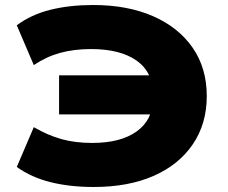

<svg xmlns="http://www.w3.org/2000/svg" viewBox="-20 -736 912 767"><path d="M354 11Q260 11 183 -8Q106 -27 47 -69L115 -228Q172 -195 226.5 -180Q281 -165 348 -165Q462 -165 526 -211Q590 -257 591 -340L609 -279H216V-435H611L592 -356Q591 -448 525.5 -494Q460 -540 344 -540Q276 -540 221 -525Q166 -510 115 -476L47 -635Q105 -678 181.5 -697Q258 -716 352 -716Q489 -716 591 -671.5Q693 -627 749.5 -545.5Q806 -464 806 -352Q806 -242 750.5 -160Q695 -78 594 -33.5Q493 11 354 11Z"/></svg>

Font: Nunito Sans 10pt Expanded Black
Style: Regular
Weight: 900
Width: 7
Designer: Vernon Adams
Foundry: Vernon Adams
Version: Version 3.101;gftools[0.9.27]